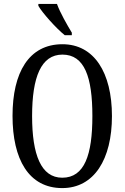

<svg xmlns="http://www.w3.org/2000/svg" viewBox="-20 -951 637 981"><path d="M311 -771H347V-784C324 -822 287 -886 271 -931H176V-921C196 -886 266 -807 311 -771ZM298 10C461 10 552 -137 552 -358C552 -580 461 -725 299 -725C127 -725 44 -580 44 -359C44 -137 127 10 298 10ZM298 -43C190 -43 144 -160 144 -358C144 -557 190 -672 299 -672C412 -672 452 -557 452 -358C452 -160 412 -43 298 -43Z"/></svg>

Font: Noto Serif Ethiopic XCn
Style: Regular
Weight: 400
Width: 2
Designer: Monotype Design Team
Foundry: Monotype Imaging Inc.
Version: Version 2.102